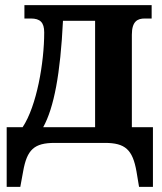

<svg xmlns="http://www.w3.org/2000/svg" viewBox="-20 -556 632 747"><path d="M6 171H59L70 111C85 26 113 0 193 0H388C467 0 496 26 511 111L521 171H575V-61H493V-421C493 -474 516 -484 543 -484H570V-536H75V-484H100C136 -484 152 -469 152 -430C152 -312 123 -144 68 -61H6ZM148 -61C190 -137 215 -269 225 -475H350V-61Z"/></svg>

Font: Noto Serif SemiCondensed
Style: Bold
Weight: 700
Width: 4
Designer: Monotype Design Team
Foundry: Monotype Imaging Inc.
Version: Version 2.015